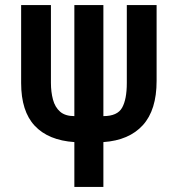

<svg xmlns="http://www.w3.org/2000/svg" viewBox="-20 -734 698 754"><path d="M272 0V-176Q170 -183 116.5 -240Q63 -297 63 -408V-714H180V-409Q180 -373 188 -343Q196 -313 216 -295.5Q236 -278 272 -278V-714H386V-278Q441 -278 459.5 -311Q478 -344 478 -408V-714H595V-416Q595 -302 541 -242.5Q487 -183 386 -176V0Z"/></svg>

Font: Noto Sans ExtraCondensed SemiBold
Style: Regular
Weight: 600
Width: 2
Designer: Monotype Design Team
Foundry: Monotype Imaging Inc.
Version: Version 2.013; ttfautohint (v1.8.4.7-5d5b)